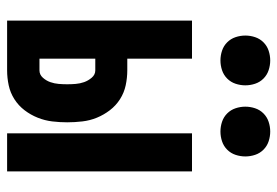

<svg xmlns="http://www.w3.org/2000/svg" viewBox="-140 -640 780 540"><g transform="rotate(90 250.0 -370.0)"><path d="M355 0V-520H462V0ZM38 0V-520H145V-338H178Q199 -338 220 -333.5Q241 -329 259 -317.5Q277 -306 290 -289Q303 -272 311 -252.5Q319 -233 321.5 -211.5Q324 -190 324 -169Q324 -148 321.5 -127Q319 -106 311 -86Q303 -66 290 -49Q277 -32 259 -20.5Q241 -9 220 -4.5Q199 0 178 0ZM145 -91H178Q190 -91 198.5 -100.5Q207 -110 211 -121.5Q215 -133 216 -145Q217 -157 217 -169Q217 -181 216 -193Q215 -205 211 -216.5Q207 -228 198.5 -238Q190 -248 178 -248H145ZM350 -600Q336 -600 322.5 -604.5Q309 -609 299 -619Q289 -629 284.5 -642.5Q280 -656 280 -670Q280 -684 284.5 -697.5Q289 -711 299 -721Q309 -731 322.5 -735.5Q336 -740 350 -740Q364 -740 377.5 -735.5Q391 -731 401 -721Q411 -711 415.5 -697.5Q420 -684 420 -670Q420 -656 415.5 -642.5Q411 -629 401 -619Q391 -609 377.5 -604.5Q364 -600 350 -600ZM150 -600Q136 -600 122.5 -604.5Q109 -609 99 -619Q89 -629 84.5 -642.5Q80 -656 80 -670Q80 -684 84.5 -697.5Q89 -711 99 -721Q109 -731 122.5 -735.5Q136 -740 150 -740Q164 -740 177.5 -735.5Q191 -731 201 -721Q211 -711 215.5 -697.5Q220 -684 220 -670Q220 -656 215.5 -642.5Q211 -629 201 -619Q191 -609 177.5 -604.5Q164 -600 150 -600Z"/></g></svg>

Font: Iosevka SS18 Extrabold
Style: Regular
Weight: 800
Monospace: yes
Designer: Belleve Invis
Foundry: Belleve Invis
Version: Version 25.1.1; ttfautohint (v1.8.4)